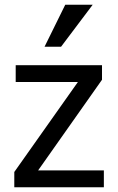

<svg xmlns="http://www.w3.org/2000/svg" viewBox="-20 -786 496 806"><path d="M40 0V-64L307.1 -441.9H45.9V-512.2H408.2V-451.2L140.1 -70.8H416V0ZM236.3 -589.8H167L253.9 -766.1H369.1Z"/></svg>

Font: ClearSansRegular
Style: Regular
Weight: 400
Foundry: Intel Corporation
Version: Version 1.00